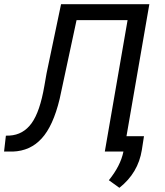

<svg xmlns="http://www.w3.org/2000/svg" viewBox="-46 -731 798 926"><path d="M248.5 -710.9 178.7 -377.9 168 -316.9C153.8 -233.9 133.3 -173.8 106.4 -136.7C79.6 -99.6 43.9 -79.6 0 -77.1L-17.6 -76.7L-26.4 0H16.1C71.8 -2 118.2 -22.9 154.8 -63C191.4 -102.5 220.7 -166.5 241.7 -253.9L323.2 -633.8H569.3L459.5 0H549.3C540 45.9 516.6 91.8 479 138.2L529.8 174.8C590.3 127 626.5 65.9 638.2 -8.3L648.4 -74.2H564L674.3 -710.9Z"/></svg>

Font: Roboto
Style: Italic
Weight: 400
Italic angle: -12°
Designer: Google
Version: Version 2.137; 2017